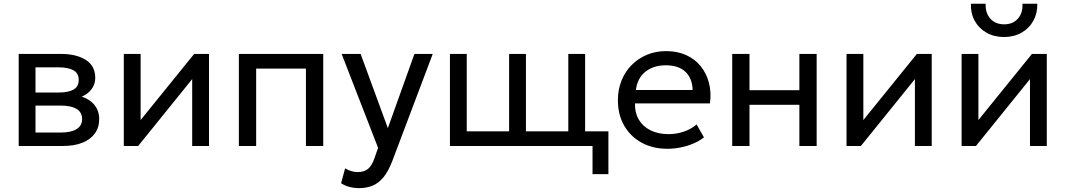

<svg xmlns="http://www.w3.org/2000/svg" viewBox="-20 -777 5672 1022"><path d="M79.5 0V-490H304.5Q386.5 -490 436.8 -458Q487 -426 487 -363Q487 -335 474 -312.5Q461 -290 437 -274.2Q413 -258.5 380.5 -251L379 -271Q441.5 -261 474.8 -227.2Q508 -193.5 508 -143Q508 -98.5 484.8 -66.5Q461.5 -34.5 418.5 -17.2Q375.5 0 316 0ZM169 -71.5H303.5Q357.5 -71.5 387.2 -89.5Q417 -107.5 417 -143.5Q417 -179.5 387.5 -197.2Q358 -215 303.5 -215H155V-284.5H292Q343 -284.5 371 -300Q399 -315.5 399 -351.5Q399 -387 371.2 -402.8Q343.5 -418.5 292 -418.5H169Z M639 0V-490H728.5V-138L1013.5 -490H1092.5V0H1003V-356L715.5 0Z M1251.5 0V-490H1700.5V0H1608.5V-412H1343.5V0Z M1890.5 224.5Q1866.5 224.5 1843 218.8Q1819.5 213 1795.5 198.5L1817 119Q1832.5 129 1850.5 134Q1868.5 139 1882.5 139Q1919.5 139 1940 121Q1960.5 103 1973 66L1992.5 10L1798.5 -490H1899.5L2044.5 -95L2186 -490H2283.5L2069 78Q2047 136 2020.2 167.8Q1993.5 199.5 1961.5 212Q1929.5 224.5 1890.5 224.5Z M3134 150V0H3044.5V-78H3218.5V150ZM2375 0V-490H2464.5V-78H2690V-490H2779.5V-78H3005V-490H3094.5V0Z M3533 15Q3455 15 3395.5 -17.5Q3336 -50 3302.5 -108.2Q3269 -166.5 3269 -244Q3269 -300 3288.2 -348Q3307.5 -396 3342.2 -431Q3377 -466 3423.8 -485.5Q3470.5 -505 3525.5 -505Q3585 -505 3631.8 -484Q3678.5 -463 3709.2 -425.2Q3740 -387.5 3753.5 -336.8Q3767 -286 3759 -226.5H3360Q3358.5 -177.5 3380 -140.8Q3401.5 -104 3442.2 -83.5Q3483 -63 3539 -63Q3580 -63 3619 -76Q3658 -89 3688 -114.5L3727 -46Q3703 -26.5 3670.2 -12.8Q3637.5 1 3602 8Q3566.5 15 3533 15ZM3365 -298H3667Q3665 -360 3628.5 -394.8Q3592 -429.5 3524 -429.5Q3458 -429.5 3415 -394.8Q3372 -360 3365 -298Z M3877.5 0V-490H3969.5V-297H4235V-490H4327V0H4235V-219H3969.5V0Z M4486 0V-490H4575.5V-138L4860.5 -490H4939.5V0H4850V-356L4562.5 0Z M5098.5 0V-490H5188V-138L5473 -490H5552V0H5462.5V-356L5175 0ZM5325 -580Q5271.5 -580 5231 -603Q5190.5 -626 5168.5 -665.8Q5146.5 -705.5 5148 -757H5226.5Q5224.5 -708 5251.5 -677.8Q5278.5 -647.5 5325 -647.5Q5371.5 -647.5 5398.2 -677.8Q5425 -708 5422.5 -757H5501.5Q5502.5 -706 5480.2 -666Q5458 -626 5417.5 -603Q5377 -580 5325 -580Z"/></svg>

Font: Geologica Cursive Light
Style: Regular
Weight: 300
Designer: Sindre Bremnes, Frode Helland
Foundry: Monokrom Skriftforlag AS
Version: Version 1.010;gftools[0.9.28]